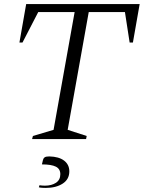

<svg xmlns="http://www.w3.org/2000/svg" viewBox="-20 -680 703 939"><path d="M137 0 141 -15 242 -45 345 -621H167L90 -472H75L108 -660H663L630 -472H614L591 -621H414L311 -45L404 -15L401 0ZM204 239Q197 239 187 238.5Q177 238 170 236L173 226Q180 227 186.5 227.5Q193 228 200 228Q232 228 253.5 214Q275 200 275 172Q275 146 253 135Q231 124 185 124L190 103Q192 94 198.5 89.5Q205 85 221 85Q268 86 293.5 105.5Q319 125 319 158Q319 197 286.5 218Q254 239 204 239Z"/></svg>

Font: Spectral Light
Style: Italic
Weight: 300
Italic angle: -10°
Designer: Jean-Baptiste Levee
Foundry: Production Type
Version: Version 2.001